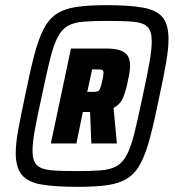

<svg xmlns="http://www.w3.org/2000/svg" viewBox="-20 -716 677 744"><path d="M283 8Q194 8 141 -1Q88 -10 64.5 -38.5Q41 -67 41 -123Q41 -161 51 -215Q61 -269 77 -344Q96 -438 112.5 -501.5Q129 -565 149 -603.5Q169 -642 199 -662Q229 -682 275.5 -689Q322 -696 392 -696Q481 -696 534 -686.5Q587 -677 610 -649Q633 -621 633 -564Q633 -527 623.5 -472.5Q614 -418 598 -344Q579 -250 562.5 -187Q546 -124 526 -85Q506 -46 475.5 -26Q445 -6 399 1Q353 8 283 8ZM177 -160 255 -528H391Q425 -528 445.5 -521Q466 -514 475 -499.5Q484 -485 484 -462Q484 -450 482 -436Q480 -422 476 -405Q469 -368 458 -340Q447 -312 420 -298L433 -160H334L329 -282H301L276 -160ZM276 -53Q334 -53 371.5 -56Q409 -59 432.5 -72.5Q456 -86 472 -117Q488 -148 501.5 -203Q515 -258 533 -344Q550 -422 559 -473Q568 -524 568 -556Q568 -595 552 -611.5Q536 -628 498.5 -631.5Q461 -635 399 -635Q341 -635 303.5 -632Q266 -629 242.5 -615.5Q219 -602 203 -571Q187 -540 173.5 -485Q160 -430 142 -344Q125 -267 115.5 -215.5Q106 -164 106 -131Q106 -93 122.5 -76.5Q139 -60 176 -56.5Q213 -53 276 -53ZM318 -360H340Q352 -360 358 -362Q364 -364 368 -373Q372 -382 376 -403Q379 -414 380 -422Q381 -430 381 -434Q381 -443 376 -445Q371 -447 358 -447H337Z"/></svg>

Font: Saira SemiCondensed Black
Style: Italic
Weight: 900
Width: 4
Italic angle: -12°
Designer: Hector Gatti with collaboration of the Omnibus-Type team
Foundry: Omnibus-Type
Version: Version 1.101